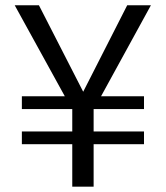

<svg xmlns="http://www.w3.org/2000/svg" viewBox="-20 -700 621 720"><path d="M251 0V-159.2H62V-207H251V-291H62V-338.9H223.1L35.2 -680.2H126L292 -356L457 -680.2H545.9L358.9 -338.9H520V-291H331.1V-207H520V-159.2H331.1V0Z"/></svg>

Font: TASA Orbiter Text
Style: Regular
Weight: 400
Designer: Weizhong Zhang
Version: Version 1.000;Glyphs 3.1.2 (3151)